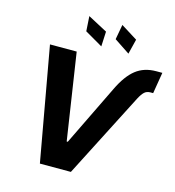

<svg xmlns="http://www.w3.org/2000/svg" viewBox="-135 -1073 1084 1186"><g transform="rotate(15 407.5 -479.5)"><path d="M549 -561.8Q593 -653.8 646.1 -695.5Q699.2 -737.2 776.3 -737.2H815L792.6 -601.6H775.2Q752.1 -601.6 737.4 -588.2Q722.7 -574.9 706.3 -544L427.6 0H229.4L99.1 -727.3H269.9L354 -174.7H360.8ZM408.4 -797.6 294.7 -863.6 288.7 -959.2 413 -893.1ZM581.7 -797.6 482.6 -863.6 500 -959.2 605.5 -893.1Z"/></g></svg>

Font: Karasuma Gothic
Style: Bold Italic
Weight: 700
Italic angle: 9.39998°
Designer: Rasmus Andersson / Ryoko Nishizuka
Foundry: Genbu
Version: Version 1.00